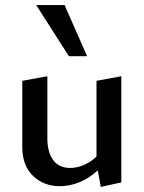

<svg xmlns="http://www.w3.org/2000/svg" viewBox="-20 -729 567 758"><path d="M216 6Q152 6 110 -35Q68 -76 68 -148V-410L167 -428V-183Q167 -128 190 -97Q213 -66 257 -66Q280 -66 304.5 -75Q329 -84 350.5 -101.5Q372 -119 386 -146L418 -122Q393 -80 360.5 -51.5Q328 -23 291 -8.5Q254 6 216 6ZM378 9 361 -83V-410L459 -428V-9ZM252 -507 123 -709H235L324 -507Z"/></svg>

Font: Ysabeau SemiBold
Style: Regular
Weight: 600
Designer: Christian Thalmann (Catharsis Fonts)
Version: Version 2.000;gftools[0.9.27.dev2+g8671c4b]